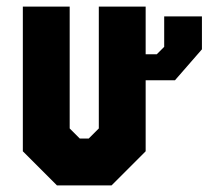

<svg xmlns="http://www.w3.org/2000/svg" viewBox="-20 -560 630 580"><path d="M476 -510.5H590V-411L508.5 -317.5H420V-103L317 0H152L49 -103V-540H190.5V-172L221 -141.5H248L278.5 -172V-540H420V-396H453.5L476 -418.5Z"/></svg>

Font: Tourney Condensed Black
Style: Regular
Weight: 900
Width: 3
Designer: Tyler Finck
Foundry: Etcetera Type Co
Version: Version 1.010; ttfautohint (v1.8.3)